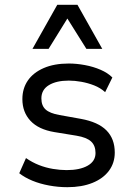

<svg xmlns="http://www.w3.org/2000/svg" viewBox="-20 -769 553 798"><path d="M260 9Q222 9 184 2Q146 -5 114.5 -18Q83 -31 60 -49L88 -112Q114 -94 142 -83Q170 -72 200 -67Q230 -62 257 -62Q312 -62 344.5 -80.5Q377 -99 377 -133Q377 -164 358.5 -181Q340 -198 298 -205L206 -220Q140 -231 106.5 -267Q73 -303 73 -357Q73 -401 95.5 -434Q118 -467 161.5 -486Q205 -505 266 -505Q298 -505 333 -498.5Q368 -492 398 -479Q428 -466 447 -447L417 -386Q397 -404 371.5 -414Q346 -424 318.5 -429Q291 -434 266 -434Q214 -434 183 -415Q152 -396 152 -360Q152 -330 169.5 -314Q187 -298 227 -291L316 -275Q388 -262 422.5 -227Q457 -192 457 -135Q457 -92 433 -59.5Q409 -27 364.5 -9Q320 9 260 9ZM115 -566 218 -749H302L405 -566H339L260 -692L182 -566Z"/></svg>

Font: Nunito Sans 7pt SemiCondensed
Style: Regular
Weight: 400
Width: 4
Designer: Vernon Adams
Foundry: Vernon Adams
Version: Version 3.101;gftools[0.9.27]